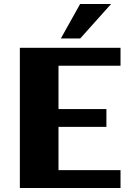

<svg xmlns="http://www.w3.org/2000/svg" viewBox="-20 -943 665 963"><path d="M584.5 0H79.6V-703.1H584.5V-613.3H273.4V-396H513.7V-306.6H273.4V-89.8H584.5ZM537.1 -922.9 382.3 -750H285.2L381.8 -922.9Z"/></svg>

Font: Aclonica
Style: Regular
Weight: 400
Version: Version 1.001